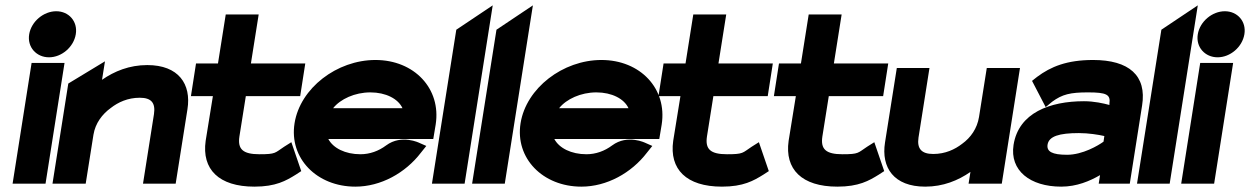

<svg xmlns="http://www.w3.org/2000/svg" viewBox="-20 -686 4668 717"><path d="M89 -558C81 -510 116 -472 163 -472C210 -472 255 -510 263 -558C271 -606 237 -644 190 -644C143 -644 97 -606 89 -558ZM27 0H150L221 -451H98Z M176 0H300L329 -183C336 -226 362 -260 394 -283C421 -304 457 -321 502 -321C546 -321 561 -301 555 -260L514 0H636L680 -278C695 -372 647 -443 530 -443C463 -443 407 -420 361 -388L372 -457L235 -374Z M693 -327H775L748 -160C733 -54 797 11 930 11C1010 11 1048 -11 1085 -34L1105 -47L1068 -155L1041 -138C1006 -115 1011 -110 949 -110C887 -110 867 -129 874 -176L898 -327H1101L1120 -449H917L946 -632H823L794 -449H712Z M1080 -226C1059 -95 1163 11 1307 11C1402 11 1494 -40 1552 -116L1572 -141L1547 -152C1547 -152 1480 -186 1422 -143C1394 -122 1361 -110 1326 -110C1269 -110 1224 -133 1206 -167H1598L1607 -221C1628 -355 1527 -462 1382 -462C1238 -462 1101 -357 1080 -226ZM1224 -282C1251 -316 1305 -341 1363 -341C1421 -341 1467 -317 1483 -282Z M1593 0H1715L1820 -666L1684 -575Z M1743 0H1865L1970 -666L1834 -575Z M1924 -226C1903 -95 2007 11 2151 11C2246 11 2338 -40 2396 -116L2416 -141L2391 -152C2391 -152 2324 -186 2266 -143C2238 -122 2205 -110 2170 -110C2113 -110 2068 -133 2050 -167H2442L2451 -221C2472 -355 2371 -462 2226 -462C2082 -462 1945 -357 1924 -226ZM2068 -282C2095 -316 2149 -341 2207 -341C2265 -341 2311 -317 2327 -282Z M2439 -327H2521L2494 -160C2479 -54 2543 11 2676 11C2756 11 2794 -11 2831 -34L2851 -47L2814 -155L2787 -138C2752 -115 2757 -110 2695 -110C2633 -110 2613 -129 2620 -176L2644 -327H2847L2866 -449H2663L2692 -632H2569L2540 -449H2458Z M2870 -327H2952L2925 -160C2910 -54 2974 11 3107 11C3187 11 3225 -11 3262 -34L3282 -47L3245 -155L3218 -138C3183 -115 3188 -110 3126 -110C3064 -110 3044 -129 3051 -176L3075 -327H3278L3297 -449H3094L3123 -632H3000L2971 -449H2889Z M3285 -154C3270 -60 3318 11 3435 11C3502 11 3558 -12 3604 -44L3597 0H3721L3789 -432H3665L3636 -249C3629 -206 3605 -172 3573 -149C3546 -128 3510 -111 3465 -111C3421 -111 3404 -131 3410 -172L3451 -432H3329Z M3765 -145C3750 -49 3827 11 3943 11C4001 11 4050 -10 4088 -32L4083 0H4199L4245 -292C4263 -404 4196 -462 4062 -462C3964 -462 3904 -437 3853 -399L3834 -384L3885 -286L3909 -306C3947 -334 3977 -341 4043 -341C4112 -341 4128 -333 4123 -299V-294C4101 -300 4066 -308 4028 -308C3901 -308 3784 -265 3765 -145ZM3892 -146C3897 -177 3935 -189 4009 -189C4045 -189 4082 -183 4104 -178L4101 -157C4082 -143 4023 -108 3965 -108C3909 -108 3888 -120 3892 -146Z M4226 0H4348L4453 -666L4317 -575Z M4453 -558C4445 -510 4480 -472 4527 -472C4574 -472 4619 -510 4627 -558C4635 -606 4601 -644 4554 -644C4507 -644 4461 -606 4453 -558ZM4391 0H4514L4585 -451H4462Z"/></svg>

Font: Charger Pro
Style: UltraExtObl
Weight: 900
Designer: Jasper
Foundry: Cannot Into Space Fonts
Version: Version 1.09